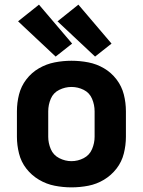

<svg xmlns="http://www.w3.org/2000/svg" viewBox="-20 -800 616 828"><path d="M288 8Q325 8 361 1Q397 -6 428.5 -25Q460 -44 482.5 -73Q505 -102 514 -138Q523 -174 523 -210V-320Q523 -357 514 -392.5Q505 -428 482.5 -457.5Q460 -487 428.5 -505.5Q397 -524 361 -531Q325 -538 288 -538Q252 -538 216 -531Q180 -524 148 -505.5Q116 -487 93.5 -457.5Q71 -428 62 -392.5Q53 -357 53 -320V-210Q53 -174 62 -138Q71 -102 93.5 -73Q116 -44 148 -25Q180 -6 216 1Q252 8 288 8ZM288 -105Q261 -105 235.5 -118Q210 -131 199 -157Q188 -183 188 -210V-320Q188 -348 199 -374Q210 -400 235.5 -412.5Q261 -425 288 -425Q316 -425 341 -412.5Q366 -400 377 -374Q388 -348 388 -320V-210Q388 -183 377 -157Q366 -131 341 -118Q316 -105 288 -105ZM390 -556 461 -612 318 -780 228 -708ZM220 -556 291 -612 148 -780 58 -708Z"/></svg>

Font: Iosevka Sparkle Extrabold
Style: Regular
Weight: 800
Designer: Belleve Invis
Foundry: Belleve Invis
Version: Version 4.5.0; ttfautohint (v1.8.3)